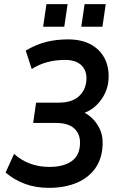

<svg xmlns="http://www.w3.org/2000/svg" viewBox="-20 -898 566 926"><path d="M216 8Q153 8 101 -11Q49 -30 7 -66L48 -156Q79 -127 122 -110Q165 -93 219 -93Q287 -93 326.5 -121.5Q366 -150 366 -210Q366 -253 337.5 -279Q309 -305 249 -305H140L154 -403H264Q329 -403 363 -436Q397 -469 397 -521Q397 -561 370.5 -585Q344 -609 293 -609Q247 -609 207 -598Q167 -587 133 -565L104 -654Q155 -684 203.5 -696Q252 -708 308 -708Q371 -708 414.5 -685.5Q458 -663 481 -623Q504 -583 504 -531Q504 -470 471.5 -422Q439 -374 388 -354Q410 -343 429.5 -322.5Q449 -302 462 -274Q475 -246 475 -209Q475 -140 443 -91.5Q411 -43 352.5 -17.5Q294 8 216 8ZM372 -769 388 -878H490L474 -769ZM188 -769 204 -878H306L290 -769Z"/></svg>

Font: Finlandica Medium
Style: Italic
Weight: 500
Italic angle: -8°
Designer: Niklas Ekholm, Juho Hiilivirta, Jaakko Suomalainen
Foundry: Helsinki Type Studio
Version: Version 1.063